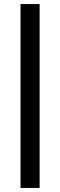

<svg xmlns="http://www.w3.org/2000/svg" viewBox="-20 -795 296 945"><path d="M81 130H175V-775H81Z"/></svg>

Font: FIGSv2-sans-serif SemiBold
Style: Regular
Weight: 600
Designer: Matt McInerney, Pablo Impallari, Rodrigo Fuenzalida,Mirko Velimirovic
Foundry: Matt McInerney, Pablo Impallari, Rodrigo Fuenzalida
Version: Version 4.021;hotconv 1.0.109;makeotfexe 2.5.65596